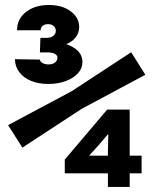

<svg xmlns="http://www.w3.org/2000/svg" viewBox="-20 -734 602 754"><path d="M67.9 -154.3 11.7 -242.7 261.7 -376 495.1 -528.8 550.8 -440.4 300.8 -306.6ZM169.9 -404.3Q130.9 -404.3 101.6 -416.5Q72.3 -428.7 55.7 -450.7Q39.1 -472.7 38.6 -501.5L137.2 -500Q136.7 -492.2 146.7 -486.6Q156.7 -481 170.9 -481Q187 -481 196.3 -488.8Q205.6 -496.6 205.6 -507.3Q205.6 -517.1 195.1 -522.7Q184.6 -528.3 165.5 -528.3H136.7L138.7 -585.4H165Q180.2 -585.4 189.7 -593.5Q199.2 -601.6 199.2 -612.3Q199.2 -624.5 190.9 -631.8Q182.6 -639.2 168.9 -639.2Q156.2 -639.2 147.9 -632.8Q139.6 -626.5 139.6 -615.2H46.9Q46.9 -659.7 82 -687Q117.2 -714.4 171.9 -714.4Q224.6 -714.4 257.8 -689.5Q291 -664.6 291 -627.9Q291 -605 277.1 -587.2Q263.2 -569.3 236.3 -558.8Q209.5 -548.3 171.9 -547.9V-569.8Q230 -570.3 266.8 -548.6Q303.7 -526.9 303.7 -490.2Q303.7 -465.3 285.9 -446Q268.1 -426.8 237.8 -415.5Q207.5 -404.3 169.9 -404.3ZM403.8 0V-143.6L405.3 -206.1H403.3L365.2 -161.6L331.5 -124.5V-122.6H536.1V-53.2H234.4V-107.4L400.9 -303.7H489.3V0Z"/></svg>

Font: Reddit Mono ExtraBold
Style: Regular
Weight: 800
Monospace: yes
Designer: Stephen Hutchings
Foundry: Reddit
Version: Version 1.014